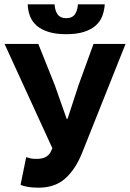

<svg xmlns="http://www.w3.org/2000/svg" viewBox="-20 -855 600 887"><path d="M158 12Q129 12 109 8.5Q89 5 75 -1L101 -129Q110 -126 120 -123.5Q130 -121 150 -121Q196 -121 213 -151L222 -170L1 -652H157L233 -462L288 -306H292L343 -462L412 -652H560L359 -148Q329 -73 281.5 -30.5Q234 12 158 12ZM286 -697Q238 -697 204.5 -707.5Q171 -718 150 -736Q129 -754 119 -779.5Q109 -805 108 -835H232Q234 -805 246.5 -788Q259 -771 286 -771Q313 -771 325.5 -788Q338 -805 340 -835H464Q462 -805 452 -779.5Q442 -754 421 -736Q400 -718 367 -707.5Q334 -697 286 -697Z"/></svg>

Font: Font
Style: ¶
Weight: 700
Designer: Paul D. Hunt
Foundry: Adobe Systems Incorporated
Version: Version 3.000